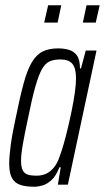

<svg xmlns="http://www.w3.org/2000/svg" viewBox="-20 -702 399 730"><path d="M110 8Q77 8 56 0.5Q35 -7 25 -26Q15 -45 15 -79Q15 -108 21 -152Q27 -196 40 -255Q56 -334 70 -385.5Q84 -437 101.5 -466Q119 -495 143 -506.5Q167 -518 200 -518Q223 -518 242 -512.5Q261 -507 272.5 -491Q284 -475 284 -442H288L306 -510H347L238 0H200L211 -66H206Q193 -33 176 -17.5Q159 -2 142 3Q125 8 110 8ZM118 -34Q140 -34 156.5 -42Q173 -50 186 -66.5Q199 -83 207 -108Q214 -126 222 -154Q230 -182 238 -215.5Q246 -249 253 -283.5Q260 -318 264.5 -349.5Q269 -381 269 -404Q269 -443 255 -459.5Q241 -476 210 -476Q185 -476 168.5 -468.5Q152 -461 139.5 -439Q127 -417 114.5 -373Q102 -329 87 -255Q74 -194 67 -154.5Q60 -115 60 -91Q60 -67 66.5 -54.5Q73 -42 86 -38Q99 -34 118 -34ZM295 -616 309 -682H359L344 -616ZM148 -616 163 -682H213L199 -616Z"/></svg>

Font: Saira UltraCondensed Light
Style: Italic
Weight: 300
Width: 1
Italic angle: -12°
Designer: Hector Gatti with collaboration of the Omnibus-Type team
Foundry: Omnibus-Type
Version: Version 1.101